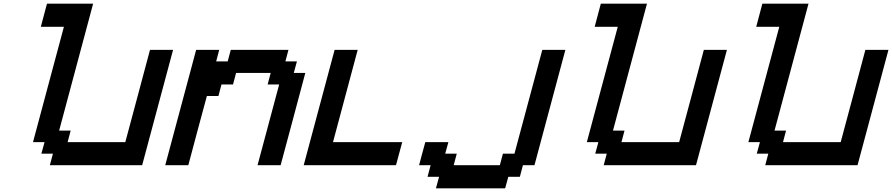

<svg xmlns="http://www.w3.org/2000/svg" viewBox="-20 -895 4832 1040"><path d="M250 0H750Q777.8 -104 833.7 -312.3Q889.6 -520.5 917.5 -625H792.5Q770.5 -542 725.8 -375.2Q681.2 -208.5 658.7 -125H346.2L362.8 -187.5H300.3L484.4 -875H234.4Q229 -854 217.8 -812.5Q206.5 -771 201.2 -750H326.2Q298.3 -646 242.4 -437.5Q186.5 -229 158.7 -125H221.2L204.1 -62.5H266.6Z M1375 0H1500Q1522.5 -83 1567.1 -250Q1611.8 -417 1633.8 -500H1571.3L1588.4 -562.5H1525.9L1542.5 -625H1230L1213.4 -562.5H1150.9L1167.5 -625H1042.5Q1014.6 -520.5 958.7 -312.3Q902.8 -104 875 0H1000Q1016.6 -62.5 1050 -187.5Q1083.5 -312.5 1100.6 -375H1163.1L1179.7 -437.5H1242.2L1258.8 -500H1446.3L1429.7 -437.5H1492.2Z M1625 0H2125Q2130.9 -21 2141.8 -62.5Q2152.8 -104 2158.7 -125H1783.7Q1806.2 -208 1850.6 -375Q1895 -542 1917.5 -625H1792.5Q1764.6 -520.5 1708.7 -312.3Q1652.8 -104 1625 0Z M2341.3 125H2716.3L2733.4 62.5H2795.9L2812.5 0H2875Q2902.8 -104 2958.7 -312.3Q3014.6 -520.5 3042.5 -625H2917.5L2766.6 -62.5H2704.1L2687.5 0H2437.5L2454.1 -62.5H2391.6L2408.7 -125H2283.7Q2277.8 -104 2266.6 -62.5Q2255.4 -21 2250 0H2312.5L2295.9 62.5H2358.4Z M3250 0H3750Q3777.8 -104 3833.7 -312.3Q3889.6 -520.5 3917.5 -625H3792.5Q3770.5 -542 3725.8 -375.2Q3681.2 -208.5 3658.7 -125H3346.2L3362.8 -187.5H3300.3L3484.4 -875H3234.4Q3229 -854 3217.8 -812.5Q3206.5 -771 3201.2 -750H3326.2Q3298.3 -646 3242.4 -437.5Q3186.5 -229 3158.7 -125H3221.2L3204.1 -62.5H3266.6Z M4125 0H4625Q4652.8 -104 4708.7 -312.3Q4764.6 -520.5 4792.5 -625H4667.5Q4645.5 -542 4600.8 -375.2Q4556.2 -208.5 4533.7 -125H4221.2L4237.8 -187.5H4175.3L4359.4 -875H4109.4Q4104 -854 4092.8 -812.5Q4081.5 -771 4076.2 -750H4201.2Q4173.3 -646 4117.4 -437.5Q4061.5 -229 4033.7 -125H4096.2L4079.1 -62.5H4141.6Z"/></svg>

Font: Faithful 32x
Style: Oblique
Weight: 400
Foundry: Faithful Resource Pack
Version: Version 1.0; January 27, 2023